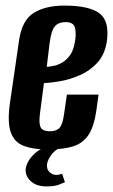

<svg xmlns="http://www.w3.org/2000/svg" viewBox="-20 -522 404 686"><path d="M150 12Q99 12 65.5 -0.5Q32 -13 19 -48Q6 -83 15 -150L48 -377Q58 -449 100 -475.5Q142 -502 210 -502Q300 -502 336.5 -473.5Q373 -445 361 -369Q353 -325 327 -297Q301 -269 265.5 -253.5Q230 -238 195.5 -232Q161 -226 137 -225L123 -118Q118 -82 125 -67.5Q132 -53 158 -53Q182 -53 193 -65.5Q204 -78 209 -115L219 -184H332L325 -132Q317 -73 297.5 -42Q278 -11 242.5 0.5Q207 12 150 12ZM147 -283Q158 -284 173 -287Q188 -290 203 -299Q218 -308 230 -324.5Q242 -341 247 -369Q253 -398 248.5 -420.5Q244 -443 215 -443Q189 -443 176 -428Q163 -413 157 -366ZM145 144Q109 144 89 124.5Q69 105 72 80Q77 52 102.5 28Q128 4 163 -1L209 0Q181 9 166 28Q151 47 148 64Q146 83 157 93Q168 103 181 103Q188 103 194 101Q200 99 202 99L212 129Q205 132 190 138Q175 144 145 144Z"/></svg>

Font: Alumni Sans
Style: Bold Italic
Weight: 700
Italic angle: -8°
Designer: Robert E. Leuschke
Foundry: Robert E. Leuschke
Version: Version 1.016